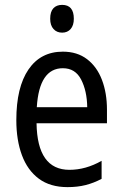

<svg xmlns="http://www.w3.org/2000/svg" viewBox="-20 -758 502 788"><path d="M238 -546Q297 -546 337.5 -515Q378 -484 398.5 -430Q419 -376 419 -308V-252H130Q133 -61 265 -61Q332 -61 397 -98V-24Q365 -7 331.5 1.5Q298 10 257 10Q186 10 139.5 -24.5Q93 -59 70 -121Q47 -183 47 -265Q47 -400 97 -473Q147 -546 238 -546ZM238 -478Q141 -478 131 -318H338Q337 -385 313 -431.5Q289 -478 238 -478ZM235 -738Q283 -738 283 -681Q283 -654 270 -639Q257 -624 235 -624Q213 -624 199.5 -639Q186 -654 186 -681Q186 -710 199 -724Q212 -738 235 -738Z"/></svg>

Font: Noto Sans Thai Cond
Style: Regular
Weight: 400
Width: 3
Designer: Monotype Design Team
Foundry: Monotype Imaging Inc.
Version: Version 2.002; ttfautohint (v1.8.4.7-5d5b)